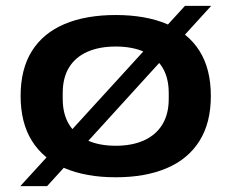

<svg xmlns="http://www.w3.org/2000/svg" viewBox="-20 -590 786 652"><path d="M373 12Q272 12 199.5 -19Q127 -50 88.5 -111.5Q50 -173 50 -264Q50 -356 88.5 -417Q127 -478 199.5 -508.5Q272 -539 373 -539Q474 -539 546.5 -508.5Q619 -478 657.5 -417Q696 -356 696 -264Q696 -173 657.5 -111.5Q619 -50 546.5 -19Q474 12 373 12ZM373 -95Q429 -95 469.5 -113.5Q510 -132 531.5 -167.5Q553 -203 553 -254V-274Q553 -326 531.5 -361Q510 -396 469.5 -414Q429 -432 373 -432Q317 -432 276.5 -414Q236 -396 214.5 -361Q193 -326 193 -274V-254Q193 -203 214.5 -167.5Q236 -132 276.5 -113.5Q317 -95 373 -95ZM49 42 608 -570H697L140 42Z"/></svg>

Font: Archivo SemiBold Expanded SemiBold
Style: Regular
Weight: 600
Width: 7
Version: Version 2.001